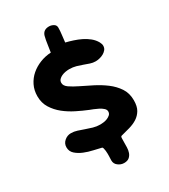

<svg xmlns="http://www.w3.org/2000/svg" viewBox="-196 -858 867 986"><g transform="rotate(-30 237.5 -365.5)"><path d="M450.2 -541Q450.2 -527.3 442.9 -518.1Q435.5 -508.8 424.3 -502.4Q413.1 -496.1 400.4 -493.2Q387.7 -490.2 377 -490.2Q360.4 -490.2 344.7 -495.6Q329.1 -501 313 -506.8Q296.9 -512.7 278.3 -518.1Q259.8 -523.4 237.3 -523.4Q228.5 -523.4 216.3 -521.5Q204.1 -519.5 193.4 -514.6Q182.6 -509.8 175.3 -502Q168 -494.1 168 -482.4Q168 -464.8 188.5 -450.7Q209 -436.5 240.2 -421.4Q271.5 -406.2 307.1 -388.2Q342.8 -370.1 374 -346.7Q405.3 -323.2 425.8 -292.5Q446.3 -261.7 446.3 -219.7Q446.3 -183.6 433.6 -162.1Q420.9 -140.6 400.4 -127.4Q379.9 -114.3 353.5 -106.9Q327.1 -99.6 300.8 -92.8Q295.9 -91.8 295.4 -81.5Q294.9 -71.3 294.9 -57.1Q294.9 -43 294.4 -26.9Q293.9 -10.7 289.1 2.9Q284.2 16.6 273.4 25.9Q262.7 35.2 242.2 35.2Q223.6 35.2 207.5 22.9Q191.4 10.7 191.4 -8.8Q191.4 -16.6 191.9 -23.9Q192.4 -31.2 192.4 -39.1Q192.4 -42 192.4 -49.8Q192.4 -57.6 191.4 -66.4Q190.4 -75.2 188.5 -82Q186.5 -88.9 183.6 -89.8Q165 -94.7 137.7 -100.6Q110.4 -106.4 85.4 -116.7Q60.5 -127 43 -142.6Q25.4 -158.2 25.4 -182.6Q25.4 -205.1 42.5 -219.7Q59.6 -234.4 81.1 -234.4Q99.6 -234.4 117.7 -228.5Q135.7 -222.7 154.8 -215.8Q173.8 -209 193.8 -203.1Q213.9 -197.3 235.4 -197.3Q243.2 -197.3 254.9 -198.7Q266.6 -200.2 277.3 -204.6Q288.1 -209 295.9 -216.3Q303.7 -223.6 303.7 -235.4Q303.7 -246.1 293.9 -254.9Q284.2 -263.7 271 -270.5Q257.8 -277.3 244.1 -282.7Q230.5 -288.1 222.7 -291Q191.4 -303.7 157.2 -320.8Q123 -337.9 94.2 -360.8Q65.4 -383.8 46.4 -414.1Q27.3 -444.3 27.3 -484.4Q27.3 -519.5 41.5 -548.3Q55.7 -577.1 79.6 -597.7Q103.5 -618.2 134.3 -630.4Q165 -642.6 199.2 -644.5Q203.1 -667 206.1 -689.9Q209 -712.9 214.8 -735.4Q223.6 -765.6 257.8 -765.6Q271.5 -765.6 284.2 -758.3Q296.9 -751 296.9 -736.3Q296.9 -716.8 293.9 -694.3Q291 -671.9 289.1 -652.3Q309.6 -647.5 332 -640.1Q354.5 -632.8 375.5 -622.6Q396.5 -612.3 414.6 -597.7Q432.6 -583 443.4 -563.5Q446.3 -557.6 448.2 -552.2Q450.2 -546.9 450.2 -541Z"/></g></svg>

Font: Chewy
Style: Regular
Weight: 400
Version: Version 1.001